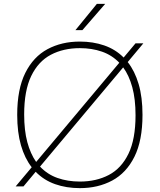

<svg xmlns="http://www.w3.org/2000/svg" viewBox="-20 -964 826 993"><path d="M101.5 0H61L144 -99Q108 -145 88.5 -212.2Q69 -279.5 69 -370Q69 -503 110.8 -586.8Q152.5 -670.5 225.8 -709.8Q299 -749 393 -749Q461.5 -749 519.2 -729Q577 -709 619.5 -666.5L681 -740H721.5L640.5 -643Q677 -597 697 -529.2Q717 -461.5 717 -370Q717 -237 675.2 -153.2Q633.5 -69.5 560.2 -30.2Q487 9 393 9Q323.5 9 265.2 -11.5Q207 -32 164.5 -75.5ZM105 -372Q105 -289.5 121.2 -229Q137.5 -168.5 167 -126.5L597 -639.5Q559 -679 507 -697Q455 -715 393 -715Q308 -715 243 -680.8Q178 -646.5 141.5 -571Q105 -495.5 105 -372ZM393 -25Q478 -25 543 -59.2Q608 -93.5 644.5 -169Q681 -244.5 681 -368Q681 -451.5 664.2 -512.8Q647.5 -574 617 -615.5L187 -102.5Q225 -62 277.5 -43.5Q330 -25 393 -25ZM370 -808 481 -944H524L406 -808Z"/></svg>

Font: Encode Sans Expanded Expanded Thin
Style: Regular
Weight: 100
Width: 7
Designer: Multiple Designers
Foundry: Impallari Type
Version: Version 3.000; ttfautohint (v1.8.3) -l 8 -r 50 -G 200 -x 14 